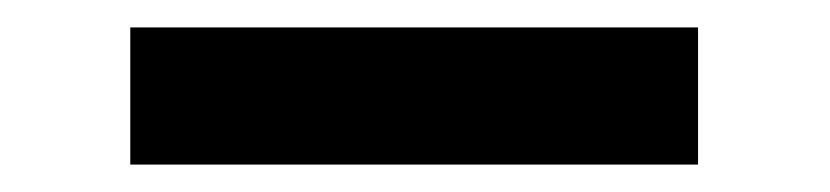

<svg xmlns="http://www.w3.org/2000/svg" viewBox="-20 -371 605 140"><path d="M75 -251V-351H489V-251Z"/></svg>

Font: DM Sans 12pt SemiBold
Style: Regular
Weight: 600
Version: Version 4.004;gftools[0.9.30]